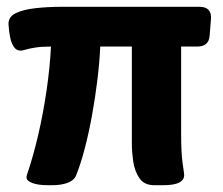

<svg xmlns="http://www.w3.org/2000/svg" viewBox="-20 -543 656 565"><path d="M567 -523Q584 -523 592.5 -515Q601 -507 601 -492Q601 -490 600.5 -483Q600 -476 597 -439Q596 -422 586.5 -414Q577 -406 560 -406H513V-154Q513 -91 517.5 -61.5Q522 -32 522 -28Q522 2 461 2H434Q404 2 390 -19Q376 -40 372 -68Q368 -96 368 -119V-406H275Q273 -360 266.5 -307Q260 -254 250.5 -202Q241 -150 229 -104.5Q217 -59 204 -27Q198 -12 179 -5Q160 2 134 2H121Q92 2 75 -4.5Q58 -11 58 -21Q58 -23 58.5 -25.5Q59 -28 60 -31Q77 -80 92 -144Q107 -208 117 -276.5Q127 -345 130 -406Q102 -406 83.5 -403Q65 -400 55.5 -397Q46 -394 41 -394Q28 -394 20.5 -405.5Q13 -417 10 -432.5Q7 -448 6 -460Q5 -472 5 -473Q5 -494 27 -504.5Q49 -515 85 -519Q121 -523 162 -523Z"/></svg>

Font: Asap VF Beta
Style: Regular
Weight: 400
Designer: Pablo Cosgaya
Foundry: Pablo Cosgaya
Version: Version 1.007